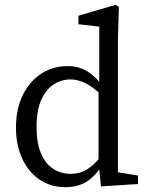

<svg xmlns="http://www.w3.org/2000/svg" viewBox="-20 -760 605 793"><path d="M131 -235Q131 -169 149.5 -126Q168 -83 200 -62.5Q232 -42 272 -42Q310 -42 340 -60.5Q370 -79 404 -123L413 -96Q385 -45 347 -16Q309 13 250 13Q189 13 143 -18.5Q97 -50 71.5 -105.5Q46 -161 46 -233Q46 -309 73.5 -366Q101 -423 149.5 -455Q198 -487 259 -487Q288 -487 314 -478Q340 -469 365.5 -447Q391 -425 417 -386L407 -360Q364 -402 332 -417Q300 -432 271 -432Q234 -432 202 -411.5Q170 -391 150.5 -347.5Q131 -304 131 -235ZM451 -51 550 -35V0L397 10L387 -92V-385L390 -398V-650L304 -660V-695L457 -740L471 -732L467 -590V0Z"/></svg>

Font: Adobe Variable Font Prototype
Style: Regular
Weight: 389
Designer: Frank Grießhammer
Foundry: Adobe
Version: Version 1.004;hotconv 1.0.113;makeotfexe 2.5.65598